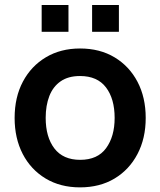

<svg xmlns="http://www.w3.org/2000/svg" viewBox="-20 -754 658 788"><path d="M358 -623.5V-733.5H468V-623.5ZM151 -623.5V-733.5H261V-623.5ZM308.5 15Q227.5 15 167 -21.5Q106.5 -58 73.2 -122.2Q40 -186.5 40 -270Q40 -355 74 -419Q108 -483 168.5 -519Q229 -555 308.5 -555Q390 -555 450.5 -518.5Q511 -482 544.5 -418Q578 -354 578 -270Q578 -186 544.2 -121.8Q510.5 -57.5 450 -21.2Q389.5 15 308.5 15ZM309 -98Q380.5 -98 415.5 -146Q450.5 -194 450.5 -270Q450.5 -348.5 415 -395.2Q379.5 -442 308.5 -442Q260 -442 228.8 -420.2Q197.5 -398.5 182.5 -359.8Q167.5 -321 167.5 -270.5Q167.5 -191.5 203.2 -144.8Q239 -98 309 -98Z"/></svg>

Font: Manrope ExtraLight
Style: Bold
Weight: 700
Version: Version 4.504